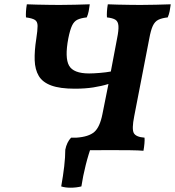

<svg xmlns="http://www.w3.org/2000/svg" viewBox="-20 -699 815 894"><path d="M323 3Q325 -13 328 -29.5Q331 -46 336 -58Q393 -62 419 -84.5Q445 -107 457 -168L485 -308Q453 -298 414.5 -292Q376 -286 328 -286Q259 -286 218.5 -301Q178 -316 160.5 -345.5Q143 -375 141.5 -418.5Q140 -462 149 -519Q155 -558 155 -578Q155 -598 143 -606Q131 -614 101 -618Q100 -629 101 -645.5Q102 -662 105 -679Q123 -678 150 -677.5Q177 -677 205.5 -676.5Q234 -676 256 -676Q290 -676 329.5 -677Q369 -678 398 -679Q396 -662 393 -647Q390 -632 384 -618Q357 -615 341 -607.5Q325 -600 315.5 -580Q306 -560 298 -520Q281 -430 301.5 -393.5Q322 -357 395 -357Q415 -357 445 -359.5Q475 -362 496 -366L525 -519Q533 -558 531.5 -578.5Q530 -599 517.5 -607Q505 -615 478 -618Q477 -629 478 -645.5Q479 -662 482 -679Q500 -678 526.5 -677.5Q553 -677 581.5 -676.5Q610 -676 633 -676Q666 -676 706 -677Q746 -678 775 -679Q773 -662 770 -647Q767 -632 761 -618Q734 -615 717.5 -607Q701 -599 691.5 -578.5Q682 -558 675 -519L605 -158Q593 -98 603 -79.5Q613 -61 653 -58Q654 -47 652.5 -30.5Q651 -14 648 3Q627 1 585.5 0.5Q544 0 494 0Q444 0 396 0.5Q348 1 323 3ZM265 169Q274 119 279 75.5Q284 32 284 -2Q291 -37 311 -58H383L410 -31Q392 18 379 70Q366 122 359 169Q335 175 309 175Q283 175 265 169Z"/></svg>

Font: Vollkorn
Style: Bold Italic
Weight: 700
Italic angle: -11°
Designer: Friedrich Althausen
Foundry: Friedrich Althausen
Version: Version 5.000; ttfautohint (v1.8.3)